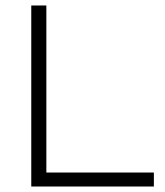

<svg xmlns="http://www.w3.org/2000/svg" viewBox="-20 -680 603 700"><path d="M149 -660V-51H541V0H94V-660Z"/></svg>

Font: Human Sans Light
Style: Regular
Weight: 300
Designer: Tim Radville
Foundry: Continuum
Version: Version 1.000;FEAKit 1.0